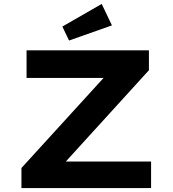

<svg xmlns="http://www.w3.org/2000/svg" viewBox="-20 -956 877 976"><path d="M89 0V-102L555 -613L618 -560H115V-700H737V-599L271 -87L209 -135H748V0ZM331 -750 297 -821 497 -936 549 -827Z"/></svg>

Font: Lexend Peta SemiBold
Style: Regular
Weight: 600
Designer: Bonnie Shaver-Troup, Thomas Jockin
Foundry: Lexend
Version: Version 1.007